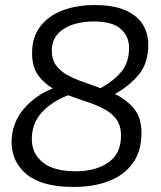

<svg xmlns="http://www.w3.org/2000/svg" viewBox="-20 -730 638 760"><path d="M272 10Q146 10 86 -39.5Q26 -89 26 -167Q26 -241 72 -296.5Q118 -352 189 -380Q153 -401 130 -433.5Q107 -466 107 -520Q107 -583 139.5 -625.5Q172 -668 228 -689Q284 -710 355 -710Q430 -710 477 -689Q524 -668 545.5 -632.5Q567 -597 567 -553Q567 -481 530 -435.5Q493 -390 435 -358Q480 -336 510 -300.5Q540 -265 540 -203Q540 -132 506 -84.5Q472 -37 411.5 -13.5Q351 10 272 10ZM185 -530Q185 -495 201.5 -472Q218 -449 246 -433.5Q274 -418 308.5 -406Q343 -394 378 -381Q431 -410 461 -447Q491 -484 491 -541Q491 -586 458 -615.5Q425 -645 351 -645Q278 -645 231.5 -615Q185 -585 185 -530ZM106 -179Q106 -122 149.5 -87Q193 -52 280 -52Q359 -52 409 -87Q459 -122 459 -193Q459 -233 440.5 -258Q422 -283 391.5 -299Q361 -315 324 -327Q287 -339 250 -353Q186 -329 146 -285.5Q106 -242 106 -179Z"/></svg>

Font: Georama
Style: Italic
Weight: 400
Italic angle: -9°
Designer: Jean-Baptiste Levee
Foundry: Production Type
Version: Version 1.000